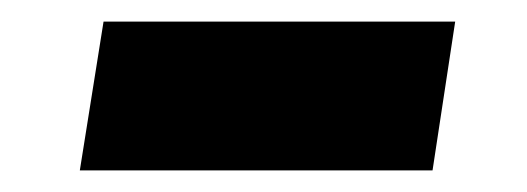

<svg xmlns="http://www.w3.org/2000/svg" viewBox="-20 -365 489 178"><path d="M54 -207 76 -345H402L381 -207Z"/></svg>

Font: Mulish Black
Style: Italic
Weight: 900
Italic angle: -9°
Designer: Vernon Adams
Foundry: Vernon Adams
Version: Version 3.603; ttfautohint (v1.8.3)